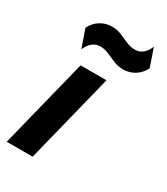

<svg xmlns="http://www.w3.org/2000/svg" viewBox="-166 -703 674 776"><g transform="rotate(30 171.0 -315.0)"><path d="M-4.9 0 99.3 -416.7H220.1L116 0ZM69.4 -474.3 40.3 -558.3Q54.2 -586.1 78.5 -601Q102.8 -616 131.2 -616Q156.2 -616 176.7 -607.3Q197.2 -598.6 216.7 -589.9Q236.1 -581.2 256.2 -581.2Q278.5 -581.2 293.7 -594.1Q309 -606.9 318.1 -629.9L347.2 -545.8Q333.3 -518.1 309 -503.1Q284.7 -488.2 256.2 -488.2Q231.9 -488.2 211.1 -496.9Q190.3 -505.6 170.8 -514.2Q151.4 -522.9 131.2 -522.9Q109.7 -522.9 94.4 -510.1Q79.2 -497.2 69.4 -474.3Z"/></g></svg>

Font: Afacad
Style: Italic
Weight: 400
Italic angle: -14°
Designer: Kristian Moeller
Foundry: Dicotype
Version: Version 1.000